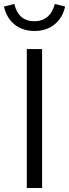

<svg xmlns="http://www.w3.org/2000/svg" viewBox="-58 -947 348 967"><path d="M77 0V-700H154V0ZM116 -791Q56 -791 15.5 -823.5Q-25 -856 -38 -914L14 -927Q35 -840 116 -840Q154 -840 180.5 -862Q207 -884 218 -927L270 -914Q257 -856 216 -823.5Q175 -791 116 -791Z"/></svg>

Font: Red Hat Display VF
Style: Regular
Weight: 300
Designer: Pentagram, MCKL
Foundry: Pentagram, MCKL
Version: Version 1.023